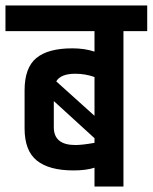

<svg xmlns="http://www.w3.org/2000/svg" viewBox="-54 -683 559 703"><path d="M-34 -663H485V-569H398V0H292V-69Q262 -59 215 -59Q126 -59 81 -95Q36 -131 36 -213V-352Q36 -435 79 -470.5Q122 -506 211 -506Q256 -506 292 -494V-569H-34ZM222 -413Q168 -413 152 -385L292 -259V-401Q258 -413 222 -413ZM143 -217Q143 -152 222 -152Q247 -152 292 -160V-177L143 -313Z"/></svg>

Font: Khand Semibold
Style: Regular
Weight: 600
Designer: Devanagari: Sanchit Sawaria, Jyotish Sonowal; Latin: Satya Rajpurohit
Foundry: Indian Type Foundry
Version: Version 1.100;PS 1.0;hotconv 1.0.78;makeotf.lib2.5.61930; tt